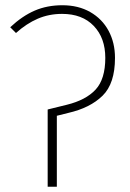

<svg xmlns="http://www.w3.org/2000/svg" viewBox="-20 -713 498 733"><path d="M162 -295 235 -313Q308 -331 345 -371Q382 -411 382 -492Q382 -568 338 -614Q294 -660 217 -660Q167 -660 124 -641.5Q81 -623 41 -587L19 -609Q65 -652 112.5 -672.5Q160 -693 218 -693Q279 -693 324.5 -667Q370 -641 394.5 -595.5Q419 -550 419 -492Q419 -394 371.5 -347.5Q324 -301 241 -282L197 -271V0H162Z"/></svg>

Font: FiraGO UltraLight
Style: Regular
Weight: 200
Designer: bBox Type
Foundry: bBox Type GmbH
Version: Version 1.001